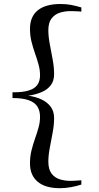

<svg xmlns="http://www.w3.org/2000/svg" viewBox="-20 -826 508 983"><path d="M286 137.5Q212.5 137.5 173 104.5Q133.5 71.5 133.5 10.5Q133.5 -24.5 141.2 -55.8Q149 -87 159.2 -116Q169.5 -145 177.2 -172.5Q185 -200 185 -228Q185 -258 172 -279.5Q159 -301 128.2 -312.5Q97.5 -324 44 -324V-353.5Q97.5 -353 128.2 -363Q159 -373 172 -392.5Q185 -412 185 -440.5Q185 -468.5 177.2 -496.2Q169.5 -524 159.2 -553Q149 -582 141.2 -613Q133.5 -644 133.5 -678.5Q133.5 -740.5 173.2 -773Q213 -805.5 290 -805.5Q320.5 -805.5 344.5 -800.8Q368.5 -796 396.5 -788V-766.5Q391.5 -767.5 379.5 -768Q367.5 -768.5 355.8 -768.8Q344 -769 338.5 -769Q312 -769 286.5 -761Q261 -753 244.2 -731.8Q227.5 -710.5 227.5 -671Q227.5 -639.5 234.8 -600.8Q242 -562 249.5 -522Q257 -482 257 -446.5Q257 -411.5 239.5 -389Q222 -366.5 192.2 -354Q162.5 -341.5 124.5 -336Q162.5 -331 192.2 -317Q222 -303 239.5 -279.5Q257 -256 257 -221.5Q257 -186.5 249.5 -146.8Q242 -107 234.8 -68.5Q227.5 -30 227.5 1Q227.5 41.5 244.2 63Q261 84.5 286.8 92.2Q312.5 100 339.5 100Q345.5 100 357.2 99.5Q369 99 380.2 98.2Q391.5 97.5 396.5 97V119Q371.5 127 343.5 132.2Q315.5 137.5 286 137.5Z"/></svg>

Font: Merriweather 144pt
Style: Regular
Weight: 400
Version: Version 2.100